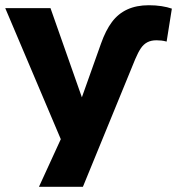

<svg xmlns="http://www.w3.org/2000/svg" viewBox="-26 -534 677 734"><path d="M360 -367Q378 -418 402 -450Q426 -482 461 -498Q496 -514 543 -514Q569 -514 591.5 -510.5Q614 -507 631 -501L611 -375Q600 -378 591 -379Q582 -380 572 -380Q552 -380 537.5 -372.5Q523 -365 512.5 -349.5Q502 -334 491 -308L291 180H123L228 -49V49L-6 -503H167L287 -162Z"/></svg>

Font: Nunito Sans 7pt ExtraBold
Style: Regular
Weight: 800
Designer: Vernon Adams
Foundry: Vernon Adams
Version: Version 3.101;gftools[0.9.27]